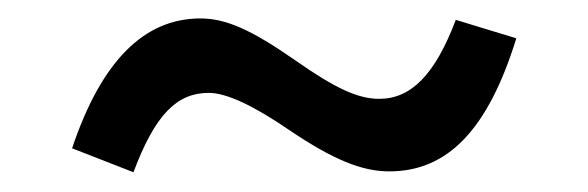

<svg xmlns="http://www.w3.org/2000/svg" viewBox="-20 -438 622 203"><path d="M121.1 -255.9C144 -316.9 167 -339.8 200.7 -339.8C219.2 -339.8 247.6 -326.7 286.1 -300.3C332.5 -269 362.8 -256.8 391.6 -256.8C453.6 -256.8 496.1 -301.3 525.9 -397.5L461.9 -417C439.9 -358.9 414.6 -333.5 380.9 -333.5C358.9 -333.5 335 -344.2 292.5 -374C245.6 -406.7 218.8 -418.5 191.9 -418.5C131.8 -418.5 86.9 -372.6 56.2 -281.2Z"/></svg>

Font: Estedad Medium
Style: Regular
Weight: 500
Designer: Amin Abedi
Version: Version 7.3